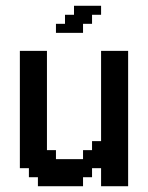

<svg xmlns="http://www.w3.org/2000/svg" viewBox="-20 -645 514 665"><path d="M111.3 0V-31.2H80.1V-62.5H48.8V-468.8H142.6V-125H173.8V-93.8H267.6V-125H298.8V-156.2H330.1V-468.8H423.8V0H330.1V-62.5H298.8V-31.2H267.6V0ZM173.8 -531.2V-562.5H205.1V-593.8H236.3V-625H330.1V-593.8H298.8V-562.5H267.6V-531.2Z"/></svg>

Font: Terminal Grotesque
Style: Regular
Weight: 400
Designer: Raphaël Bastide
Foundry: http://raphaelbastide.com
Version: Version 1.0